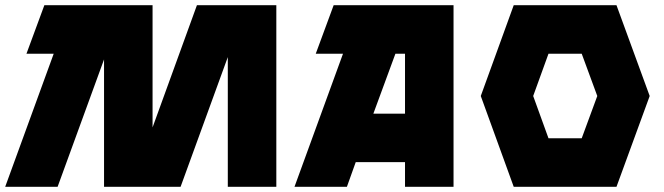

<svg xmlns="http://www.w3.org/2000/svg" viewBox="-20 -720 2559 740"><path d="M0 0 187 -513H82L151 -700H568V-229L739 -700H1045V0H858V-500L676 0H381V-491L202 0Z M1302 -513H1197L1266 -700H1728V0H1541V-95H1351L1317 0H1115ZM1541 -282V-513H1504L1419 -282Z M2356 -700 2484 -350 2356 0H1960L1833 -350L1960 -700ZM2094 -187H2222L2282 -350L2222 -513H2094L2035 -350Z"/></svg>

Font: Clickuper
Style: Bold
Weight: 700
Designer: Denis Ignatov
Foundry: Denis Ignatov
Version: Version 1.10 April 16, 2021